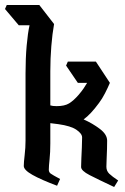

<svg xmlns="http://www.w3.org/2000/svg" viewBox="-46 -740 499 767"><path d="M182 2Q118 -22 83.5 -41.5Q49 -61 49 -77Q49 -91 52.5 -120.5Q56 -150 56 -178V-447Q56 -507 60.5 -557.5Q65 -608 72 -639H29L-26 -704L-19 -720H111L170 -644Q163 -605 159 -555.5Q155 -506 155 -455V-319Q164 -316 180 -316Q212 -316 230 -327Q248 -338 268 -361Q280 -375 288.5 -387.5Q297 -400 302 -409H265L218 -478L225 -494H337L393 -409Q385 -390 373.5 -367.5Q362 -345 349 -328Q316 -283 288 -263Q324 -247 353 -225Q382 -203 382 -178Q382 -165 381.5 -145Q381 -125 380 -105.5Q379 -86 379 -74Q379 -57 390.5 -46Q402 -35 426 -19L410 7Q346 -23 312 -40.5Q278 -58 278 -73Q278 -86 279 -107Q280 -128 281 -151Q282 -174 282 -191Q282 -206 259.5 -221.5Q237 -237 187 -244L155 -248V-167Q155 -131 152 -103.5Q149 -76 149 -62Q149 -52 156.5 -46.5Q164 -41 194 -25ZM308 -422 304 -413Q306 -418 308 -422Z"/></svg>

Font: Jaini
Style: Regular
Weight: 400
Designer: Maithili Shingre, Girish Dalvi (Devanagari), Taresh Vohra (Latin)
Foundry: Ek Type
Version: Version 2.000; ttfautohint (v1.8.4.7-5d5b)